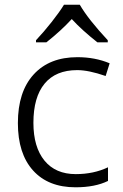

<svg xmlns="http://www.w3.org/2000/svg" viewBox="-20 -786 521 816"><path d="M133 -615Q166 -650 199.5 -692.5Q233 -735 252 -766H319Q355 -704 438 -615V-606H394Q328 -658 285 -705Q239 -655 177 -606H133ZM56 -263Q56 -396 123 -469.5Q190 -543 309 -543Q384 -543 446 -517L429 -463Q357 -488 308 -488Q217 -488 169.5 -430.5Q122 -373 122 -264Q122 -161 169 -103.5Q216 -46 302 -46Q378 -46 439 -75V-17Q384 10 301 10Q185 10 120.5 -61.5Q56 -133 56 -263Z"/></svg>

Font: OpenSansMMV
Style: Light
Weight: 300
Foundry: Ascender Corporation
Version: Version 4.001